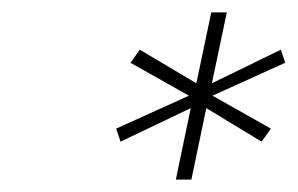

<svg xmlns="http://www.w3.org/2000/svg" viewBox="-20 -751 479 309"><path d="M287 -577 174 -523 167 -544 284 -597 190 -650 205 -671 296 -617 320 -731H345L321 -617L432 -671L439 -650L322 -597L416 -544L401 -523L312 -577L288 -462H263Z"/></svg>

Font: Afta serif
Style: Italic
Weight: 400
Italic angle: -12°
Designer: parq.ink
Foundry: Oriol Esparraguera Font
Version: Version 1.000